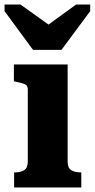

<svg xmlns="http://www.w3.org/2000/svg" viewBox="-28 -823 416 843"><path d="M117 -604H242L368 -774V-803H306L142 -684L227 -685L62 -803H-8V-774ZM269 -540V-114Q269 -86 284.5 -76Q300 -66 327 -66H329V0H34V-66H36Q63 -66 78.5 -76Q94 -86 94 -114V-431Q94 -447 81.5 -453Q69 -459 42 -464L33 -466V-540Z"/></svg>

Font: Roboto Serif 20pt
Style: Bold
Weight: 700
Version: Version 1.008